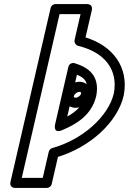

<svg xmlns="http://www.w3.org/2000/svg" viewBox="-20 -905 637 950"><path d="M456.5 -431.8C474.9 -531.3 416.7 -571.7 349.9 -592.2C337.7 -595.9 322 -590.3 318.2 -573.9L252.5 -289.3C252.5 -289.3 241.2 -241.8 286.5 -260.6C355.7 -289.3 434.1 -334.3 456.3 -430.7C456.4 -431.1 456.5 -431.6 456.5 -431.8ZM407.5 -441.4C394.7 -387.5 359.5 -354 312.8 -328.3L360.7 -535.4C399.2 -519.1 418.3 -502.2 407.5 -441.4ZM354.4 -421.6C353 -421.6 351.8 -421.8 350.8 -422C346.1 -423.1 344.6 -425 345.8 -430.4C347.9 -439.2 361 -450.4 372.5 -450.4C373.9 -450.4 375.1 -450.2 376.1 -450C380.8 -448.9 382.3 -447 381.1 -441.6C379 -432.8 365.9 -421.6 354.4 -421.6ZM354.4 -371.6C389 -371.6 422 -396.5 429.8 -430.4C437.1 -461.8 417.9 -491.7 387.2 -498.7C382.5 -499.8 377.6 -500.4 372.5 -500.4C337.9 -500.4 304.9 -475.5 297.1 -441.6C289.8 -410.2 309 -380.3 339.7 -373.3C344.4 -372.2 349.4 -371.6 354.4 -371.6ZM191.5 -25H87.7L274.7 -835H378.5L349.1 -707.7C345.9 -693.8 355.9 -680.6 367.6 -677.8C497.6 -646.5 565.3 -560.5 543.3 -443C516.8 -330.1 390.4 -214.6 239 -172.6C230 -170.1 223.2 -162.1 221.3 -154.2ZM211.4 25C222.2 25 233.1 17.2 235.8 5.6L266.8 -128.7C424.1 -177.1 561.1 -298 592.2 -432.7C619.1 -573.3 537.7 -678.6 403.2 -719.9L434.3 -854.4C440.9 -883 416.1 -885 409.9 -885H254.9C244.1 -885 233.2 -877.2 230.5 -865.6L32 -5.6C25.3 23 50.2 25 56.3 25Z"/></svg>

Font: Stormning Aesir
Style: Bold
Weight: 400
Designer: Robert Jablonski, Mew Too
Foundry: Cannot Into Space Fonts
Version: Version 0.90